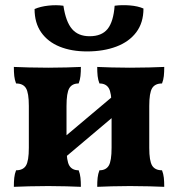

<svg xmlns="http://www.w3.org/2000/svg" viewBox="-20 -720 688 743"><path d="M356.2 3Q356.2 -17.2 357.8 -32.2Q359.4 -47.2 364.8 -61Q390 -61 400.9 -79.1Q411.8 -97.2 411.8 -148V-310Q411.8 -360.8 400.9 -378.9Q390 -397 364.8 -397Q359.4 -410.8 357.8 -425.8Q356.2 -440.8 356.2 -461Q377.6 -460 411.9 -459Q446.2 -458 482.6 -458Q520.8 -458 557.2 -459Q593.6 -460 615.6 -461Q615.6 -440.8 614 -425.8Q612.4 -410.8 607 -397Q580 -397 568.8 -378.9Q557.6 -360.8 557.6 -310V-148Q557.6 -97.2 568.8 -79.1Q580 -61 607 -61Q612.4 -47.2 614 -32.2Q615.6 -17.2 615.6 3Q593.6 2 557.2 1Q520.8 0 482.6 0Q446.2 0 411.9 1Q377.6 2 356.2 3ZM33.6 3Q33.6 -17.2 35.2 -32.2Q36.8 -47.2 42.2 -61Q69.2 -61 80.4 -79.1Q91.6 -97.2 91.6 -148V-310Q91.6 -360.8 80.4 -378.9Q69.2 -397 42.2 -397Q36.8 -410.8 35.2 -425.8Q33.6 -440.8 33.6 -461Q55.6 -460 92 -459Q128.4 -458 166.6 -458Q203 -458 237.3 -459Q271.6 -460 293 -461Q293 -440.8 291.4 -425.8Q289.8 -410.8 284.4 -397Q259.2 -397 248.3 -378.9Q237.4 -360.8 237.4 -310V-148Q237.4 -97.2 248.3 -79.1Q259.2 -61 284.4 -61Q289.8 -47.2 291.4 -32.2Q293 -17.2 293 3Q271.6 2 237.3 1Q203 0 166.6 0Q128.4 0 92 1Q55.6 2 33.6 3ZM208 -90.8V-171.8L440 -367.2V-286.6ZM316.8 -521Q256.6 -521 210.9 -539.5Q165.2 -558 139.5 -594.6Q113.8 -631.2 113.8 -685Q136.2 -694.8 166.8 -698.2Q197.4 -701.6 225.4 -697.8Q234.6 -636 258.6 -607.9Q282.6 -579.8 326.8 -579.8Q373.6 -579.8 396.3 -607.9Q419 -636 423.6 -697.8Q451.6 -701.6 482.9 -699Q514.2 -696.4 535.2 -687Q535.2 -632.4 507.5 -595.4Q479.8 -558.4 430.2 -539.7Q380.6 -521 316.8 -521Z"/></svg>

Font: Vollkorn
Style: Regular
Weight: 400
Designer: Friedrich Althausen
Foundry: Friedrich Althausen
Version: Version 4.104